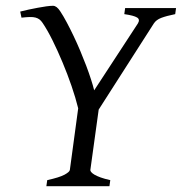

<svg xmlns="http://www.w3.org/2000/svg" viewBox="-20 -643 628 663"><path d="M357.9 0H140.1L143.1 -21Q185.5 -30.3 202.9 -39.8Q220.2 -49.3 221.2 -56.2L250 -269Q241.2 -304.7 227.1 -345.9Q212.9 -387.2 196 -427.5Q179.2 -467.8 161.4 -503.7Q143.6 -539.6 127 -564Q122.1 -571.3 116.5 -575.7Q110.8 -580.1 102.8 -582.3Q94.7 -584.5 83 -584.2Q71.3 -584 54.2 -582L49.8 -603Q63 -606.4 78.9 -609.9Q94.7 -613.3 110.4 -616.2Q126 -619.1 139.9 -621.1Q153.8 -623 163.1 -623Q175.8 -623 188 -604Q198.7 -587.9 210.4 -565.9Q222.2 -543.9 234.1 -518.8Q246.1 -493.7 257.1 -467.5Q268.1 -441.4 277.6 -416.3Q287.1 -391.1 294.2 -369.1Q301.3 -347.2 305.2 -331.1L456.1 -562Q464.4 -575.7 453.4 -582.5Q442.4 -589.4 409.2 -594.2L412.1 -615.2H587.9L585 -594.2Q554.2 -587.9 536.9 -581.3Q519.5 -574.7 511.2 -562L320.8 -264.6L292 -56.2Q291.5 -53.2 294.7 -49.1Q297.9 -44.9 305.9 -40Q314 -35.2 327.4 -30.3Q340.8 -25.4 360.8 -21Z"/></svg>

Font: Gentium Plus CyrE
Style: Italic
Weight: 400
Italic angle: -8°
Designer: J. Victor Gaultney, Annie Olsen, Iska Routamaa, Becca Hirsbrunner
Foundry: SIL International
Version: Version 5.000